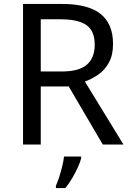

<svg xmlns="http://www.w3.org/2000/svg" viewBox="-20 -734 662 975"><path d="M294 -714Q427 -714 490.5 -663.5Q554 -613 554 -511Q554 -454 533 -416Q512 -378 479.5 -355.5Q447 -333 411 -320L607 0H502L329 -295H187V0H97V-714ZM289 -636H187V-371H294Q381 -371 421 -405.5Q461 -440 461 -507Q461 -577 419 -606.5Q377 -636 289 -636ZM392 70Q388 88 375.5 115.5Q363 143 346.5 171Q330 199 312 221H264V209Q272 192 280.5 165.5Q289 139 296 110.5Q303 82 305 61H392Z"/></svg>

Font: Noto Sans Avestan
Style: Regular
Weight: 400
Designer: Monotype Design Team
Foundry: Monotype Imaging Inc.
Version: Version 2.003; ttfautohint (v1.8.4.7-5d5b)